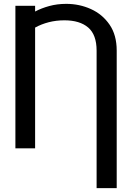

<svg xmlns="http://www.w3.org/2000/svg" viewBox="-20 -757 672 980"><path d="M575.7 203.1H473.1V-498.5Q473.1 -579.6 430.2 -616.5Q387.2 -653.3 308.6 -653.3Q266.6 -653.3 228.8 -643.6Q190.9 -633.8 159.2 -616.2V0H58.6V-727.5H159.2V-698.2Q191.4 -715.3 231.7 -726.3Q272 -737.3 317.9 -737.3Q385.3 -737.3 444.1 -710.7Q502.9 -684.1 539.3 -631.1Q575.7 -578.1 575.7 -498.5Z"/></svg>

Font: Inter
Style: Regular
Weight: 400
Designer: Rasmus Andersson
Foundry: rsms
Version: Version 4.001;git-9221beed3